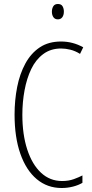

<svg xmlns="http://www.w3.org/2000/svg" viewBox="-20 -932 461 962"><path d="M286 -689Q234 -689 196.5 -661Q159 -633 136.5 -586Q114 -539 103 -479.5Q92 -420 92 -357Q92 -258 116.5 -183Q141 -108 185.5 -66.5Q230 -25 291 -25Q324 -25 350 -34.5Q376 -44 393 -53V-16Q373 -4 345.5 3Q318 10 289 10Q217 10 164 -34.5Q111 -79 82 -161.5Q53 -244 53 -358Q53 -430 66 -496Q79 -562 107 -613.5Q135 -665 179 -694.5Q223 -724 286 -724Q345 -724 397 -695L381 -662Q357 -677 332.5 -683Q308 -689 286 -689ZM270 -912Q287 -912 293.5 -900.5Q300 -889 300 -874Q300 -856 292 -845.5Q284 -835 270 -835Q255 -835 247.5 -846Q240 -857 240 -873Q240 -889 247 -900.5Q254 -912 270 -912Z"/></svg>

Font: Noto Sans Arabic UI XCn XLt
Style: Regular
Weight: 200
Width: 2
Designer: Monotype Design Team, Nadine Chahine and Nizar Qandah
Foundry: Monotype Imaging Inc.
Version: Version 2.010; ttfautohint (v1.8.4.7-5d5b)